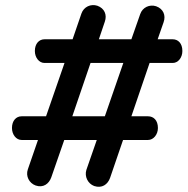

<svg xmlns="http://www.w3.org/2000/svg" viewBox="-20 -704 721 738"><path d="M114 -508C114 -483 130 -462 151 -462H228L157 -257H63C42 -257 26 -240 26 -212C26 -187 42 -166 63 -166H126L87 -53C78 -27 92 0 117 9C146 19 168 3 177 -22L227 -166H352L312 -51C304 -25 318 2 342 11C372 21 394 5 403 -20L453 -166H549C570 -166 587 -187 587 -212C587 -242 570 -257 549 -257H485L555 -462H644C665 -462 681 -483 681 -508C681 -538 664 -553 644 -553H586L609 -619C618 -645 608 -670 580 -680C555 -688 528 -676 519 -650L485 -553H360L383 -621C392 -647 382 -672 354 -682C329 -690 302 -678 293 -652L259 -553H151C130 -553 114 -536 114 -508ZM258 -257 328 -462H454L383 -257Z"/></svg>

Font: SN Pro Medium
Style: Italic
Weight: 400
Italic angle: -9°
Designer: Tobias Whetton
Foundry: Supernotes
Version: Version 1.001;Glyphs 3.2 (3249)